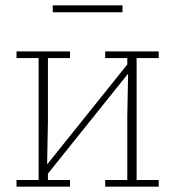

<svg xmlns="http://www.w3.org/2000/svg" viewBox="-20 -701 658 721"><path d="M42 -25H125V-483H42V-508H243V-483H160V-246L157 -86H159L458 -459V-483H375V-508H576V-483H493V-25H576V0H375V-25H458V-262L461 -422H459L160 -49V-25H243V0H42ZM178 -681H440V-655H178Z"/></svg>

Font: IBM Plex Serif ExtLt
Style: Regular
Weight: 200
Designer: Mike Abbink, Paul van der Laan, Pieter van Rosmalen
Foundry: Bold Monday
Version: Version 3.001